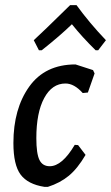

<svg xmlns="http://www.w3.org/2000/svg" viewBox="-20 -718 431 745"><path d="M131 -523 111 -562Q142 -590 252 -698H277Q327 -629 391 -562L361 -523H351Q298 -575 259 -624Q214 -580 142 -523ZM273 -468 341 -446 347 -433 321 -359 301 -357Q268 -394 234 -394Q182 -394 151.5 -337.5Q121 -281 121 -182Q121 -122 133 -97.5Q145 -73 173 -73Q221 -73 270 -156L283 -155L312 -117Q281 -64 247 -36Q213 -8 166 7H152Q88 -3 60 -40.5Q32 -78 32 -163Q32 -296 93.5 -382Q155 -468 273 -468Z"/></svg>

Font: Alegreya Sans SC Medium
Style: Italic
Weight: 500
Italic angle: -7°
Designer: Juan Pablo del Peral
Foundry: Huerta Tipografica
Version: Version 2.007